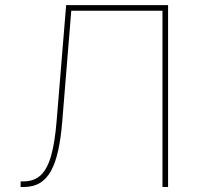

<svg xmlns="http://www.w3.org/2000/svg" viewBox="-20 -748 806 768"><path d="M62.5 0V-22.5H74.7Q116.7 -22.5 143.3 -47.6Q169.9 -72.8 184.8 -126.2Q199.7 -179.7 206.5 -264.2L244.6 -727.5H652.3V0H629.9V-705.1H265.1L229 -262.2Q223.6 -196.3 212.9 -147Q202.1 -97.7 184.3 -64.9Q166.5 -32.2 139.6 -16.1Q112.8 0 74.7 0Z"/></svg>

Font: Inter Thin
Style: Regular
Weight: 250
Designer: Rasmus Andersson
Foundry: rsms
Version: Version 4.001;git-66647c0bb